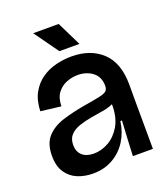

<svg xmlns="http://www.w3.org/2000/svg" viewBox="-131 -787 776 892"><g transform="rotate(-20 257.0 -341.0)"><path d="M177 13Q136 13 101.5 -1Q67 -15 45.5 -46.5Q24 -78 24 -129Q24 -190 54.5 -223Q85 -256 134.5 -271.5Q184 -287 241 -297Q296 -306 323.5 -312Q351 -318 359.5 -326.5Q368 -335 368 -351Q368 -395 338 -418.5Q308 -442 264 -442Q236 -442 209 -431.5Q182 -421 163.5 -397Q145 -373 144 -331L44 -343Q46 -397 66.5 -433.5Q87 -470 119 -492Q151 -514 189.5 -523.5Q228 -533 266 -533Q361 -533 418 -479Q475 -425 475 -318V-221Q475 -166 475.5 -110.5Q476 -55 476 0H377Q379 -43 381 -84.5Q383 -126 386 -173H378Q371 -120 344.5 -78Q318 -36 275 -11.5Q232 13 177 13ZM212 -73Q249 -73 284.5 -93Q320 -113 343.5 -152.5Q367 -192 368 -250V-260Q347 -250 316.5 -245Q286 -240 254.5 -234.5Q223 -229 195.5 -219.5Q168 -210 151 -192Q134 -174 134 -143Q134 -110 154.5 -91.5Q175 -73 212 -73ZM223 -575 137 -695H263L322 -575Z"/></g></svg>

Font: Bricolage Grotesque 48pt Medium
Style: Regular
Weight: 500
Designer: Mathieu Triay
Foundry: Atelier Triay
Version: Version 1.000; ttfautohint (v1.8.4.7-5d5b);gftools[0.9.32]